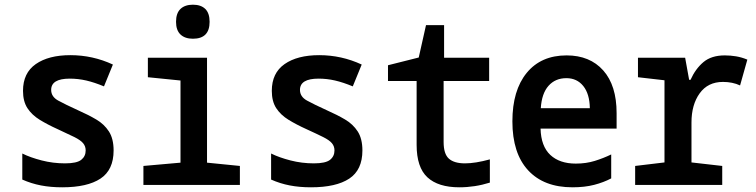

<svg xmlns="http://www.w3.org/2000/svg" viewBox="-20 -788 3220 818"><path d="M245 10Q196 10 154.5 2Q113 -6 75 -23V-134Q109 -117 157.5 -104.5Q206 -92 257 -92Q307 -92 326 -107Q345 -122 345 -147Q345 -165 334 -178Q323 -191 297 -204Q271 -217 225 -238Q183 -257 149.5 -277.5Q116 -298 97 -327Q78 -356 78 -401Q78 -477 132.5 -515Q187 -553 280 -553Q375 -553 461 -513L423 -420Q382 -437 347.5 -445Q313 -453 277 -453Q198 -453 198 -405Q198 -376 228 -359.5Q258 -343 313 -318Q356 -299 390 -279Q424 -259 444 -228Q464 -197 464 -147Q464 -64 408 -27Q352 10 245 10Z M802 -623Q768 -623 749 -641Q730 -659 730 -695Q730 -732 749 -750Q768 -768 802 -768Q836 -768 854.5 -750Q873 -732 873 -695Q873 -623 802 -623ZM591 0V-81L749 -95V-445L610 -459V-542H862V-95L1002 -81V0Z M1305 10Q1256 10 1214.5 2Q1173 -6 1135 -23V-134Q1169 -117 1217.5 -104.5Q1266 -92 1317 -92Q1367 -92 1386 -107Q1405 -122 1405 -147Q1405 -165 1394 -178Q1383 -191 1357 -204Q1331 -217 1285 -238Q1243 -257 1209.5 -277.5Q1176 -298 1157 -327Q1138 -356 1138 -401Q1138 -477 1192.5 -515Q1247 -553 1340 -553Q1435 -553 1521 -513L1483 -420Q1442 -437 1407.5 -445Q1373 -453 1337 -453Q1258 -453 1258 -405Q1258 -376 1288 -359.5Q1318 -343 1373 -318Q1416 -299 1450 -279Q1484 -259 1504 -228Q1524 -197 1524 -147Q1524 -64 1468 -27Q1412 10 1305 10Z M1937 10Q1847 10 1801 -32.5Q1755 -75 1755 -171V-443H1633V-510L1764 -543L1795 -681H1872V-542H2064V-443H1870V-183Q1870 -132 1892.5 -112Q1915 -92 1961 -92Q2005 -92 2067 -109V-10Q2003 10 1937 10Z M2419 10Q2297 10 2230 -62.5Q2163 -135 2163 -271Q2163 -403 2224 -477.5Q2285 -552 2394 -552Q2493 -552 2550 -488Q2607 -424 2607 -306V-240H2283Q2285 -165 2324.5 -128Q2364 -91 2433 -91Q2477 -91 2514 -102.5Q2551 -114 2584 -130V-28Q2552 -11 2511.5 -0.5Q2471 10 2419 10ZM2493 -327Q2492 -388 2465 -421.5Q2438 -455 2393 -455Q2346 -455 2317 -422.5Q2288 -390 2284 -327Z M2686 0V-81L2811 -96V-446L2698 -459V-542H2899L2916 -448H2922Q2943 -495 2977 -523.5Q3011 -552 3068 -552Q3092 -552 3116 -548Q3140 -544 3164 -534L3133 -424Q3101 -439 3060 -439Q2996 -439 2961 -390.5Q2926 -342 2926 -266V-96L3057 -81V0Z"/></svg>

Font: Noto Sans Mono Condensed SemiBold
Style: Regular
Weight: 600
Width: 3
Designer: Monotype Design Team
Foundry: Monotype Imaging Inc.
Version: Version 2.014